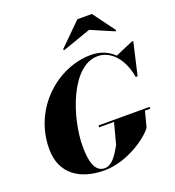

<svg xmlns="http://www.w3.org/2000/svg" viewBox="-177 -1158 1191 1306"><g transform="rotate(-20 419.0 -505.0)"><path d="M582 -924.5 748.5 -853 755 -859.5 637 -1019.5H532L370 -859.5L377 -852.5ZM420 -291.5V-278H527.5L487 -125C452 -63 415.5 -3.5 361.5 -3.5C287.5 -3.5 270 -93 270 -195C270 -397 381 -736.5 575 -736.5C665.5 -736.5 747 -656 771 -515H784.5L838.5 -750H827L699.5 -695C658 -736 602.5 -760 535 -760C292 -760 50 -548 50 -255C50 -72 182 10 355 10C518 10 677 -102 722 -165L751.5 -278H790V-291.5Z"/></g></svg>

Font: Bodoni* 16pt Fatface
Style: Italic
Weight: 900
Italic angle: -13°
Version: Version 2.3